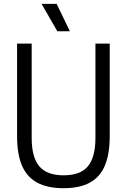

<svg xmlns="http://www.w3.org/2000/svg" viewBox="-20 -966 657 995"><path d="M309.5 9.3Q226.2 9.3 172.9 -19.5Q119.6 -48.2 94 -107.8Q68.5 -167.5 68.5 -260.4V-740H144.2V-251Q144.2 -151.5 183.4 -104.5Q222.6 -57.5 309.5 -57.5Q396.9 -57.5 435.7 -104.5Q474.6 -151.5 474.6 -251V-740H548.6V-260.4Q548.6 -167.5 523.4 -107.8Q498.3 -48.2 445.4 -19.5Q392.6 9.3 309.5 9.3ZM277 -804.1 195.5 -945.8H273.7L342.1 -804.1Z"/></svg>

Font: Encode Sans SC Condensed Thin
Style: Regular
Weight: 100
Width: 3
Designer: Multiple Designers
Foundry: Impallari Type
Version: Version 3.002